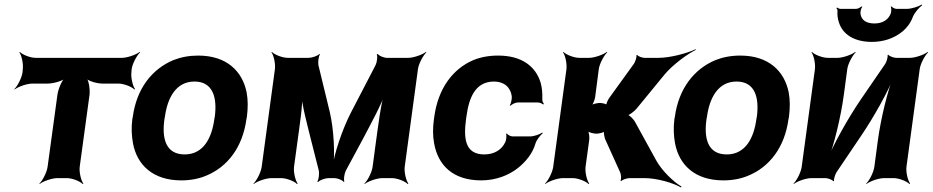

<svg xmlns="http://www.w3.org/2000/svg" viewBox="-20 -782 4095 843"><path d="M557 -465 558 -478C561 -502 581 -539 595 -552L593 -554C578 -542 539 -528 515 -528H137C113 -528 78 -542 67 -554L65 -552C75 -539 83 -502 80 -478L79 -465C76 -441 57 -404 43 -391L44 -389C59 -401 98 -415 122 -415H189C213 -415 254 -426 268 -439L266 -441C251 -429 235 -389 232 -365L189 -50C186 -26 167 11 153 24L154 26C169 14 208 0 232 0H273C297 0 332 14 343 26L346 24C336 11 327 -26 330 -50L373 -365C376 -389 370 -429 359 -441L357 -439C367 -426 406 -415 430 -415H500C524 -415 559 -401 570 -389L573 -391C563 -404 554 -441 557 -465Z M563 -269 561 -259C556 -220 558 -185 564 -152C582 -58 651 10 776 10C816 10 853 3 886 -11C978 -49 1045 -134 1062 -259L1064 -269C1069 -308 1069 -343 1063 -376C1044 -470 975 -538 850 -538C810 -538 774 -531 741 -518C648 -479 580 -394 563 -269ZM923 -269 921 -259C910 -176 873 -104 791 -104C707 -104 690 -175 702 -259L704 -269C715 -351 752 -424 834 -424C916 -424 934 -352 923 -269Z M1428 -290 1378 -496C1376 -508 1378 -535 1385 -543L1382 -545C1376 -537 1349 -528 1335 -528H1244C1220 -528 1185 -542 1174 -554L1172 -552C1182 -539 1190 -502 1187 -478L1129 -50C1126 -26 1107 11 1093 24L1094 26C1109 14 1148 0 1172 0H1214C1238 0 1273 14 1284 26L1287 24C1277 11 1268 -26 1271 -50L1286 -160C1295 -229 1310 -320 1307 -371L1303 -370C1306 -319 1329 -235 1345 -170L1380 -32C1382 -20 1380 7 1373 15L1377 17C1383 9 1409 0 1422 0H1448C1461 0 1485 9 1489 17L1492 15C1488 7 1492 -20 1498 -32L1574 -173C1609 -240 1656 -325 1673 -378L1669 -379C1652 -326 1641 -233 1631 -162L1616 -50C1613 -26 1594 11 1580 24L1581 26C1596 14 1635 0 1659 0H1700C1724 0 1759 14 1770 26L1773 24C1763 11 1754 -26 1757 -50L1815 -478C1818 -502 1838 -539 1852 -552L1850 -554C1835 -542 1796 -528 1772 -528H1679C1666 -528 1643 -537 1639 -545L1634 -543C1639 -535 1635 -508 1629 -496L1522 -290C1482 -213 1447 -106 1439 -44H1443C1451 -106 1446 -213 1428 -290Z M2026 -257 2028 -271C2039 -353 2067 -424 2149 -424C2194 -424 2222 -398 2227 -359C2228 -349 2224 -326 2218 -320L2222 -318C2227 -324 2243 -332 2253 -332H2342C2350 -332 2361 -327 2365 -323L2368 -326C2365 -330 2360 -339 2361 -347C2362 -372 2360 -396 2354 -418C2332 -491 2271 -538 2167 -538C2126 -538 2090 -531 2058 -518C1967 -479 1904 -393 1887 -271L1885 -257C1880 -220 1880 -185 1886 -153C1903 -57 1968 10 2093 10C2158 10 2215 -13 2255 -45C2286 -70 2318 -106 2331 -152C2336 -168 2353 -189 2363 -197L2361 -200C2350 -192 2324 -183 2307 -183H2231C2222 -183 2208 -190 2206 -196L2202 -194C2205 -188 2203 -168 2199 -159C2183 -124 2150 -104 2106 -104C2022 -104 2015 -174 2026 -257Z M2637 -171 2703 -25C2707 -16 2709 5 2704 11L2708 13C2712 7 2734 0 2744 0H2809C2864 0 2936 21 2970 41L2972 37C2939 18 2886 -32 2861 -78L2767 -249C2761 -259 2742 -279 2733 -279V-275C2742 -275 2767 -295 2775 -305L2898 -455C2934 -498 2998 -545 3035 -563L3034 -566C2997 -548 2923 -528 2870 -528H2810C2800 -528 2780 -535 2778 -541L2774 -539C2777 -533 2769 -511 2764 -503L2655 -352C2649 -344 2640 -324 2642 -318L2646 -320C2644 -326 2622 -330 2614 -330C2602 -330 2581 -325 2574 -319L2576 -316C2583 -322 2591 -343 2593 -355L2609 -478C2612 -502 2632 -539 2646 -552L2644 -554C2629 -542 2590 -528 2566 -528H2524C2500 -528 2465 -542 2454 -554L2452 -552C2462 -539 2470 -502 2467 -478L2409 -50C2406 -26 2387 11 2373 24L2374 26C2389 14 2428 0 2452 0H2494C2518 0 2553 14 2564 26L2567 24C2557 11 2548 -26 2551 -50L2567 -167C2569 -180 2566 -203 2560 -210L2557 -208C2563 -201 2586 -195 2599 -195C2608 -195 2632 -200 2637 -206L2633 -208C2629 -202 2634 -179 2637 -171Z M2943 -269 2941 -259C2936 -220 2938 -185 2944 -152C2962 -58 3031 10 3156 10C3196 10 3233 3 3266 -11C3358 -49 3425 -134 3442 -259L3444 -269C3449 -308 3449 -343 3443 -376C3424 -470 3355 -538 3230 -538C3190 -538 3154 -531 3121 -518C3028 -479 2960 -394 2943 -269ZM3303 -269 3301 -259C3290 -176 3253 -104 3171 -104C3087 -104 3070 -175 3082 -259L3084 -269C3095 -351 3132 -424 3214 -424C3296 -424 3314 -352 3303 -269Z M3867 -502 3760 -346C3702 -261 3638 -146 3610 -75L3614 -74C3642 -145 3672 -269 3685 -366L3700 -478C3703 -502 3723 -539 3737 -552L3735 -554C3720 -542 3681 -528 3657 -528H3615C3591 -528 3556 -542 3545 -554L3543 -552C3553 -539 3561 -502 3558 -478L3500 -50C3497 -26 3478 11 3464 24L3465 26C3480 14 3519 0 3543 0H3605C3615 0 3636 8 3639 14L3642 12C3640 6 3647 -17 3653 -26L3759 -183C3817 -268 3881 -383 3908 -453L3905 -454C3877 -384 3847 -260 3834 -163L3819 -50C3816 -26 3797 11 3783 24L3784 26C3799 14 3838 0 3862 0H3903C3927 0 3962 14 3973 26L3976 24C3966 11 3957 -26 3960 -50L4018 -478C4021 -502 4041 -539 4055 -552L4053 -554C4038 -542 3999 -528 3975 -528H3914C3904 -528 3883 -536 3880 -542L3877 -540C3879 -533 3873 -511 3867 -502ZM3819 -679C3783 -679 3761 -694 3758 -723C3757 -731 3761 -747 3766 -752L3762 -754C3758 -749 3746 -743 3738 -743H3670C3665 -743 3658 -747 3655 -749L3652 -746C3655 -744 3658 -738 3657 -733C3656 -716 3658 -699 3663 -685C3679 -631 3731 -598 3808 -598C3833 -598 3857 -602 3879 -609C3926 -625 3969 -656 3988 -708C3996 -727 4016 -750 4029 -759L4027 -762C4013 -753 3981 -743 3961 -743H3917C3909 -743 3897 -749 3895 -754L3891 -752C3894 -747 3894 -731 3891 -723C3880 -694 3854 -679 3819 -679Z"/></svg>

Font: Asimov
Style: EdgeIt
Weight: 500
Designer: Google
Version: Version 2.000980: 2014